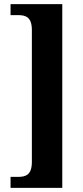

<svg xmlns="http://www.w3.org/2000/svg" viewBox="-20 -780 403 928"><path d="M31 128H281V-760H31V-707H66C104 -707 134 -698 134 -635V3C134 66 104 75 66 75H31Z"/></svg>

Font: Noto Serif Hebrew ExtraCondensed ExtraBold
Style: Regular
Weight: 800
Width: 2
Designer: Monotype Design Team
Foundry: Monotype Imaging Inc.
Version: Version 2.004